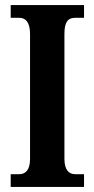

<svg xmlns="http://www.w3.org/2000/svg" viewBox="-20 -734 371 754"><path d="M22 0H310V-50H275C252 -50 233 -65 233 -110V-601C233 -651 249 -664 275 -664H310V-714H22V-664H56C77 -664 98 -651 98 -601V-109C98 -63 77 -50 56 -50H22Z"/></svg>

Font: Noto Serif Myanmar ExtraCondensed
Style: Bold
Weight: 700
Width: 2
Designer: Ben Mitchell and the Monotype Design Team
Foundry: Monotype Imaging Inc.
Version: Version 2.106